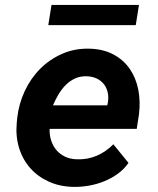

<svg xmlns="http://www.w3.org/2000/svg" viewBox="-20 -731 627 761"><path d="M271.5 9.8Q217.3 8.8 173.6 -11Q129.9 -30.8 99.9 -64.7Q69.8 -98.6 55.7 -144.5Q41.5 -190.4 46.4 -244.1L48.3 -264.2Q54.7 -319.8 78.1 -370.1Q101.6 -420.4 138.9 -458Q176.3 -495.6 226.1 -517.6Q275.9 -539.6 334.5 -538.1Q389.6 -536.6 429.7 -515.1Q469.7 -493.7 494.4 -457.8Q519 -421.9 528.1 -375.5Q537.1 -329.1 530.8 -277.8L522 -220.2H176.8Q175.8 -194.8 183.1 -173.1Q190.4 -151.4 204.3 -135.3Q218.3 -119.1 238.8 -109.6Q259.3 -100.1 285.6 -99.6Q327.1 -98.1 364 -114Q400.9 -129.9 429.2 -159.2L489.3 -85.4Q471.7 -60.1 446.5 -42Q421.4 -23.9 392.3 -12.2Q363.3 -0.5 332 4.9Q300.8 10.3 271.5 9.8ZM324.7 -428.7Q298.3 -429.7 277.3 -419.9Q256.3 -410.2 240 -393.6Q223.6 -377 211.4 -356Q199.2 -335 189.9 -313.5H405.3L407.7 -325.7Q411.1 -347.2 406.7 -365.7Q402.3 -384.3 391.4 -397.9Q380.4 -411.6 363.5 -419.7Q346.7 -427.7 324.7 -428.7ZM518.1 -631.3H171.4L184.1 -711.4H530.8Z"/></svg>

Font: Roboto Mono
Style: Bold Italic
Weight: 700
Designer: Google
Version: Version 2.000985; 2015; ttfautohint (v1.3)